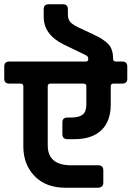

<svg xmlns="http://www.w3.org/2000/svg" viewBox="-50 -913 620 905"><path d="M495 -623H526Q550 -623 550 -599V-542Q550 -519 526 -519H485Q472 -519 472 -506V-421Q472 -341 427.5 -299Q383 -257 301 -257H268Q244 -257 244 -281V-336Q244 -359 268 -359H284Q322 -359 339.5 -372.5Q357 -386 357 -421V-506Q357 -519 344 -519H188Q175 -519 175 -506V-228Q175 -134 285 -134H413Q437 -134 437 -110V-53Q437 -30 413 -28H260Q166 -28 113 -83Q60 -138 60 -223V-506Q60 -519 47 -519H-6Q-30 -519 -30 -542V-599Q-30 -623 -6 -623H354Q366 -623 366 -634Q366 -646 358.5 -650.5Q351 -655 347.5 -656.5Q344 -658 338 -661Q322 -669 313 -673Q306 -676 249 -704Q156 -750 156 -834V-870Q156 -893 180 -893H246Q270 -893 270 -870V-844Q270 -821 282.5 -808Q295 -795 323 -782Q406 -744 420.5 -735.5Q435 -727 452 -713Q483 -689 483 -637Q483 -623 495 -623Z"/></svg>

Font: Rajdhani
Style: Bold
Weight: 700
Designer: Satya Rajpurohit, Jyotish Sonowal
Foundry: Indian Type Foundry
Version: Version 1.201 February 1, 2022